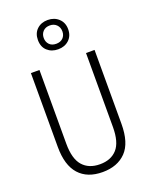

<svg xmlns="http://www.w3.org/2000/svg" viewBox="-179 -1079 927 1182"><g transform="rotate(-20 284.5 -488.0)"><path d="M493 -230Q493 -105 437 -47.5Q381 10 284 10Q184 10 130 -50Q76 -110 76 -230V-714H132V-231Q132 -132 172 -86.5Q212 -41 285 -41Q357 -41 397 -85.5Q437 -130 437 -230V-714H493ZM285 -794Q242 -794 214 -819.5Q186 -845 186 -890Q186 -934 213.5 -960Q241 -986 284 -986Q327 -986 355.5 -959.5Q384 -933 384 -890Q384 -846 356 -820Q328 -794 285 -794ZM285 -830Q313 -830 329.5 -846.5Q346 -863 346 -889Q346 -916 329 -933Q312 -950 285 -950Q257 -950 240.5 -933Q224 -916 224 -890Q224 -864 240 -847Q256 -830 285 -830Z"/></g></svg>

Font: Noto Sans Lao Condensed Light
Style: Regular
Weight: 300
Width: 3
Designer: Monotype Design Team
Foundry: Monotype Imaging Inc.
Version: Version 2.003; ttfautohint (v1.8.4.7-5d5b)